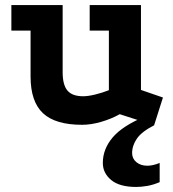

<svg xmlns="http://www.w3.org/2000/svg" viewBox="-20 -474 686 760"><path d="M454 -22Q420 -3 380 8.5Q340 20 305 20Q199 20 150 -26Q101 -72 101 -171V-353H25V-454H228V-188Q228 -138 247 -115.5Q266 -93 309 -93Q329 -93 357.5 -100Q386 -107 411 -117V-353H335V-454H538V-118L625 -88L590 22ZM554 -13 590 22Q541 47 522 74.5Q503 102 503 132Q503 154 520 168Q537 182 563 182Q585 182 612 171V247Q586 258 562.5 262Q539 266 519 266Q453 266 420 238.5Q387 211 387 171Q387 116 426 70Q465 24 554 -13Z"/></svg>

Font: Podkova ExtraBold
Style: Regular
Weight: 800
Designer: Ilya Yudin
Foundry: Cyreal (www.cyreal.org)
Version: Version 2.103